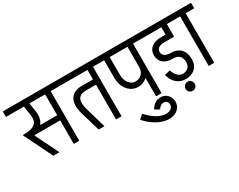

<svg xmlns="http://www.w3.org/2000/svg" viewBox="-136 -1136 2364 1902"><g transform="rotate(-30 1046.5 -185.0)"><path d="M275 -567V-630H427V-567ZM95 -269V-328H429V-269ZM61 -268 32 -328Q97 -328 134 -342Q171 -356 184.5 -386Q198 -416 191 -462H254Q260 -421 251 -386Q242 -351 221 -324.5Q200 -298 169 -283Q138 -268 99 -268ZM184 0 23 -328H92L254 0ZM191 -462 170 -600H233L254 -462ZM-30 -567V-630H345V-567ZM418 0V-620H481V0ZM320 -567V-630H579V-567Z M638 -219Q605 -332 641.5 -395Q678 -458 776 -458H834L848 -398H790Q755 -398 732.5 -388Q710 -378 699 -358Q688 -338 688.5 -307Q689 -276 701 -234ZM703 0 638 -219 701 -234 769 0ZM833 -398V-458H918V-398ZM529 -567V-630H969V-567ZM902 0V-620H965V0ZM804 -567V-630H1063V-567Z M1255 -169Q1209 -169 1172 -194.5Q1135 -220 1114 -264.5Q1093 -309 1093 -364H1156Q1156 -306 1185.5 -267.5Q1215 -229 1259 -229ZM1255 -169 1259 -229Q1303 -229 1331.5 -259Q1360 -289 1360 -334H1408Q1408 -287 1388 -249.5Q1368 -212 1333.5 -190.5Q1299 -169 1255 -169ZM1093 -363V-630H1156V-363ZM1013 -567V-630H1354V-567ZM1360 0V-620H1423V0ZM1262 -567V-630H1521V-567Z M1365 260Q1301 260 1232.5 223.5Q1164 187 1107 122L1153 79Q1210 141 1261.5 170.5Q1313 200 1365 200ZM1365 260V200Q1397 199 1418.5 182.5Q1440 166 1440 141H1500Q1500 175 1482.5 202Q1465 229 1434.5 244.5Q1404 260 1365 260ZM1330 132 1278 104Q1295 69 1325 49.5Q1355 30 1393 30V90Q1375 90 1358 101Q1341 112 1330 132ZM1500 141H1440Q1441 118 1427.5 104Q1414 90 1393 90V30Q1423 30 1447.5 44.5Q1472 59 1486 84.5Q1500 110 1500 141Z M1707 0Q1644 0 1600.5 -37Q1557 -74 1542 -140L1605 -155Q1619 -110 1646 -85Q1673 -60 1707 -60ZM1471 -567V-630H1914V-567ZM1696 0V-60Q1740 -60 1764 -82.5Q1788 -105 1788 -145H1851Q1851 -77 1810 -38.5Q1769 0 1696 0ZM1690 -240Q1621 -240 1582.5 -272.5Q1544 -305 1544 -363H1610Q1610 -333 1633.5 -316.5Q1657 -300 1700 -300ZM1788 -145Q1788 -192 1762.5 -217Q1737 -242 1690 -240L1700 -300Q1748 -300 1781.5 -281.5Q1815 -263 1833 -228.5Q1851 -194 1851 -145ZM1544 -363Q1544 -419 1584 -451Q1624 -483 1695 -483V-423Q1655 -423 1632.5 -407.5Q1610 -392 1610 -363ZM1695 -423V-483H1810V-423ZM1747 -450V-615H1810V-450Z M1702 134Q1680 134 1665 119.5Q1650 105 1650 83Q1650 61 1665 45.5Q1680 30 1702 30Q1724 30 1739 45.5Q1754 61 1754 83Q1754 105 1739 119.5Q1724 134 1702 134Z M1962 0V-620H2025V0ZM1864 -567V-630H2123V-567Z"/></g></svg>

Font: Akshar Light Light
Style: Regular
Weight: 300
Version: Version 1.100